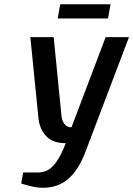

<svg xmlns="http://www.w3.org/2000/svg" viewBox="-20 -875 628 905"><path d="M183 10Q156 10 129 3.5Q102 -3 80 -10L89 -62H159Q185 -62 206 -73.5Q227 -85 247.5 -114.5Q268 -144 290 -200Q229 -200 197.5 -233.5Q166 -267 161 -320L123 -700H233L270 -327Q273 -303 285 -289Q297 -275 317 -275L478 -700H588L383 -160Q350 -73 301.5 -31.5Q253 10 183 10ZM252 -788 264 -855H501L489 -788Z"/></svg>

Font: Cuprum SemiBold
Style: Italic
Weight: 600
Italic angle: -10°
Version: Version 3.000